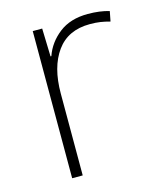

<svg xmlns="http://www.w3.org/2000/svg" viewBox="-88 -603 558 668"><g transform="rotate(-15 191.5 -269.0)"><path d="M290 -538Q312 -538 331 -535.5Q350 -533 367 -528L360 -492Q342 -497 325.5 -499.5Q309 -502 288 -502Q209 -502 168.5 -446Q128 -390 128 -295V0H90V-530H124L127 -429H130Q146 -475 186.5 -506.5Q227 -538 290 -538Z"/></g></svg>

Font: Noto Sans Thai ExtraLight
Style: Regular
Weight: 200
Designer: Monotype Design Team
Foundry: Monotype Imaging Inc.
Version: Version 2.001; ttfautohint (v1.8.4.7-5d5b)